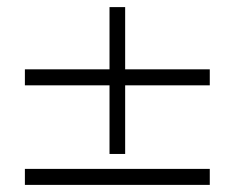

<svg xmlns="http://www.w3.org/2000/svg" viewBox="-20 -520 660 540"><path d="M50 0V-45H570V0ZM570 -325V-280H332V-87H288V-280H50V-325H288V-500H332V-325Z"/></svg>

Font: Fivo Sans Light
Style: Regular
Weight: 300
Designer: Alexander Slobzheninov
Foundry: Alexander Slobzheninov
Version: 1.0